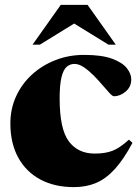

<svg xmlns="http://www.w3.org/2000/svg" viewBox="-20 -752 574 787"><path d="M324.5 -527Q397.5 -527 439.8 -511.2Q482 -495.5 500 -472.5Q518 -449.5 518 -426.5Q518 -396 495.2 -376.8Q472.5 -357.5 447 -357.5Q441 -357.5 428.5 -371Q416 -384.5 399.2 -404.2Q382.5 -424 363 -443.5Q343.5 -463 323.5 -476.5Q303.5 -490 285 -490Q267 -490 253.2 -478Q239.5 -466 232 -435.2Q224.5 -404.5 224.5 -348Q224.5 -223 262 -172.8Q299.5 -122.5 368 -122.5Q411 -122.5 440.8 -133.8Q470.5 -145 508.5 -179.5L523 -166.5Q486.5 -98 450 -58.2Q413.5 -18.5 373 -1.8Q332.5 15 283 15Q203.5 15 145 -16.5Q86.5 -48 54.5 -106.5Q22.5 -165 22.5 -246Q22.5 -306 46 -357.2Q69.5 -408.5 111.2 -446.5Q153 -484.5 207.8 -505.8Q262.5 -527 324.5 -527ZM113.5 -569 229 -732H339L454.5 -569H424.5L284 -655.5L143.5 -569Z"/></svg>

Font: Newsreader Display ExtraBold
Style: Regular
Weight: 800
Designer: Hugues Gentile
Foundry: Production Type
Version: Version 1.001